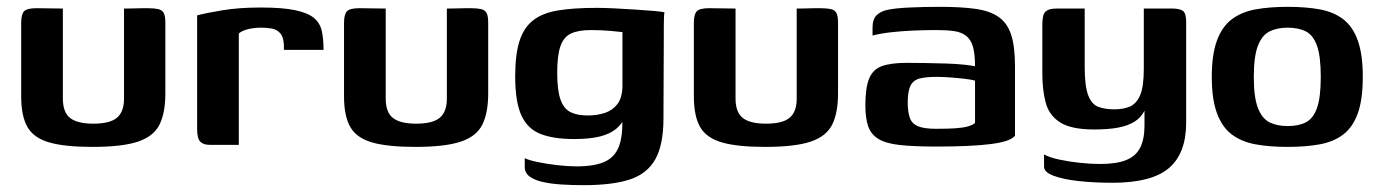

<svg xmlns="http://www.w3.org/2000/svg" viewBox="-20 -424 4046 562"><path d="M164 -399V-136Q164 -95 185.5 -78.5Q207 -62 253 -62Q302 -62 322.5 -79.5Q343 -97 343 -135V-399Q344 -399 353.5 -399Q363 -399 375.5 -399.5Q388 -400 398.5 -400Q409 -400 412 -400Q431 -400 442.5 -397.5Q454 -395 459 -386.5Q464 -378 464 -357V-151Q464 -94 447 -59.5Q430 -25 384 -9.5Q338 6 250 6Q170 6 124.5 -7Q79 -20 60.5 -52Q42 -84 42 -142V-357Q42 -382 50.5 -391Q59 -400 87 -400Q106 -400 125 -399.5Q144 -399 164 -399Z M679 0H594Q575 0 566 -9.5Q557 -19 557 -47V-379Q583 -386 631.5 -394Q680 -402 743 -402Q808 -402 845 -394Q882 -386 899.5 -371Q917 -356 922 -333Q927 -310 927 -278H811V-292Q810 -316 800 -327Q790 -338 775 -340.5Q760 -343 745 -343Q723 -343 705.5 -338.5Q688 -334 679 -326Z M1109 -399V-136Q1109 -95 1130.5 -78.5Q1152 -62 1198 -62Q1247 -62 1267.5 -79.5Q1288 -97 1288 -135V-399Q1289 -399 1298.5 -399Q1308 -399 1320.5 -399.5Q1333 -400 1343.5 -400Q1354 -400 1357 -400Q1376 -400 1387.5 -397.5Q1399 -395 1404 -386.5Q1409 -378 1409 -357V-151Q1409 -94 1392 -59.5Q1375 -25 1329 -9.5Q1283 6 1195 6Q1115 6 1069.5 -7Q1024 -20 1005.5 -52Q987 -84 987 -142V-357Q987 -382 995.5 -391Q1004 -400 1032 -400Q1051 -400 1070 -399.5Q1089 -399 1109 -399Z M1689 118Q1654 118 1623 116Q1592 114 1568 108.5Q1544 103 1530 92.5Q1516 82 1516 65Q1516 60 1516 51.5Q1516 43 1516 39Q1528 45 1554.5 50.5Q1581 56 1612 59.5Q1643 63 1667 63Q1725 63 1755 47Q1785 31 1795 -5.5Q1805 -42 1800 -100L1817 -98Q1806 -67 1786.5 -49.5Q1767 -32 1736 -24.5Q1705 -17 1661 -17Q1600 -17 1562 -32Q1524 -47 1506 -86.5Q1488 -126 1488 -201Q1488 -264 1500.5 -303.5Q1513 -343 1540.5 -364.5Q1568 -386 1613.5 -393.5Q1659 -401 1727 -401Q1749 -401 1779 -399.5Q1809 -398 1839.5 -396Q1870 -394 1893.5 -392Q1917 -390 1925 -388Q1924 -385 1923.5 -373Q1923 -361 1923 -345.5Q1923 -330 1923 -315L1922 -77Q1922 0 1898 42.5Q1874 85 1823 101.5Q1772 118 1689 118ZM1700 -86Q1728 -86 1750.5 -93.5Q1773 -101 1787 -119Q1801 -137 1802 -171V-330Q1794 -331 1767.5 -333.5Q1741 -336 1710 -336Q1673 -336 1651.5 -326Q1630 -316 1620.5 -289Q1611 -262 1611 -211Q1611 -160 1620.5 -133Q1630 -106 1649.5 -96Q1669 -86 1700 -86Z M2133 -399V-136Q2133 -95 2154.5 -78.5Q2176 -62 2222 -62Q2271 -62 2291.5 -79.5Q2312 -97 2312 -135V-399Q2313 -399 2322.5 -399Q2332 -399 2344.5 -399.5Q2357 -400 2367.5 -400Q2378 -400 2381 -400Q2400 -400 2411.5 -397.5Q2423 -395 2428 -386.5Q2433 -378 2433 -357V-151Q2433 -94 2416 -59.5Q2399 -25 2353 -9.5Q2307 6 2219 6Q2139 6 2093.5 -7Q2048 -20 2029.5 -52Q2011 -84 2011 -142V-357Q2011 -382 2019.5 -391Q2028 -400 2056 -400Q2075 -400 2094 -399.5Q2113 -399 2133 -399Z M2721 5Q2655 5 2614 0.5Q2573 -4 2551 -17.5Q2529 -31 2521 -55Q2513 -79 2513 -116Q2513 -167 2524 -194Q2535 -221 2561.5 -230.5Q2588 -240 2633 -240Q2658 -240 2689.5 -239.5Q2721 -239 2751 -238Q2781 -237 2803.5 -234.5Q2826 -232 2834 -230Q2834 -266 2828 -287Q2822 -308 2808 -319Q2794 -330 2772.5 -333Q2751 -336 2721 -336Q2687 -336 2652.5 -334.5Q2618 -333 2587.5 -329.5Q2557 -326 2534 -320V-343Q2534 -368 2546 -379.5Q2558 -391 2577 -395Q2599 -400 2641.5 -402Q2684 -404 2732 -404Q2794 -404 2836 -398Q2878 -392 2903.5 -374Q2929 -356 2940 -321.5Q2951 -287 2951 -229V-27Q2939 -10 2881.5 -2.5Q2824 5 2721 5ZM2720 -47Q2754 -47 2776.5 -48.5Q2799 -50 2813 -54Q2827 -58 2834 -64V-188Q2824 -191 2802.5 -193.5Q2781 -196 2759 -197.5Q2737 -199 2722 -199Q2692 -199 2673 -194.5Q2654 -190 2645.5 -174Q2637 -158 2637 -124Q2637 -97 2643 -79.5Q2649 -62 2667 -54.5Q2685 -47 2720 -47Z M3236 111Q3183 111 3137.5 106Q3092 101 3064 90.5Q3036 80 3036 64V28Q3052 37 3080 43Q3108 49 3140 52.5Q3172 56 3200 56Q3248 56 3276.5 44.5Q3305 33 3317.5 8Q3330 -17 3330 -56V-100Q3320 -80 3301 -68Q3282 -56 3253 -50.5Q3224 -45 3183 -45Q3116 -45 3083.5 -65.5Q3051 -86 3041 -123Q3031 -160 3031 -209V-352Q3031 -367 3033.5 -377.5Q3036 -388 3045 -393.5Q3054 -399 3074 -399H3155Q3155 -373 3155 -352.5Q3155 -332 3155 -313.5Q3155 -295 3155 -274.5Q3155 -254 3155 -228Q3155 -171 3165.5 -144.5Q3176 -118 3195.5 -111Q3215 -104 3242 -104Q3269 -104 3288 -112.5Q3307 -121 3317.5 -146Q3328 -171 3328 -222V-399H3411Q3432 -399 3442 -392.5Q3452 -386 3452 -360V-65Q3452 25 3401.5 68Q3351 111 3236 111Z M3749 6Q3696 6 3655 -1.5Q3614 -9 3585.5 -30.5Q3557 -52 3542 -93Q3527 -134 3527 -199Q3527 -264 3542 -305Q3557 -346 3585.5 -367.5Q3614 -389 3655 -396.5Q3696 -404 3749 -404Q3803 -404 3843.5 -396.5Q3884 -389 3912 -367.5Q3940 -346 3954.5 -305Q3969 -264 3969 -199Q3969 -133 3954.5 -92.5Q3940 -52 3912 -30.5Q3884 -9 3843 -1.5Q3802 6 3749 6ZM3749 -55Q3781 -55 3802.5 -66Q3824 -77 3835 -108Q3846 -139 3846 -199Q3846 -259 3835 -290Q3824 -321 3802.5 -332Q3781 -343 3749 -343Q3718 -343 3696 -332Q3674 -321 3662 -290Q3650 -259 3650 -199Q3650 -139 3662 -108Q3674 -77 3696 -66Q3718 -55 3749 -55Z"/></svg>

Font: Genos SemiBold
Style: Regular
Weight: 600
Designer: Robert E. Leuschke
Foundry: Robert E. Leuschke
Version: Version 1.010